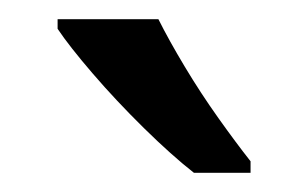

<svg xmlns="http://www.w3.org/2000/svg" viewBox="-20 -786 321 200"><path d="M145 -766Q156 -744 172.5 -716.5Q189 -689 207.5 -663Q226 -637 241 -618V-606H182Q159 -624 130 -652.5Q101 -681 76.5 -709.5Q52 -738 40 -756V-766Z"/></svg>

Font: Noto Sans Old South Arabian
Style: Regular
Weight: 400
Designer: Monotype Design Team
Foundry: Monotype Imaging Inc.
Version: Version 2.001; ttfautohint (v1.8.4.7-5d5b)